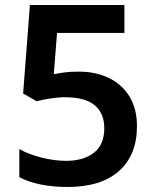

<svg xmlns="http://www.w3.org/2000/svg" viewBox="-20 -734 617 764"><path d="M294 -449Q361 -449 413.5 -423.5Q466 -398 495.5 -349.5Q525 -301 525 -232Q525 -117 453.5 -53.5Q382 10 249 10Q191 10 141.5 0Q92 -10 57 -29V-141Q93 -120 145 -107Q197 -94 243 -94Q312 -94 353.5 -126Q395 -158 395 -224Q395 -283 357 -315Q319 -347 239 -347Q211 -347 179 -342Q147 -337 126 -331L72 -362L99 -714H475V-603H207L194 -439Q210 -442 234 -445.5Q258 -449 294 -449Z"/></svg>

Font: Noto Sans Canadian Aboriginal SemiBold
Style: Regular
Weight: 600
Designer: Monotype Design Team, Typotheque's Kevin King
Foundry: Monotype Imaging Inc.
Version: Version 2.004; ttfautohint (v1.8.4.7-5d5b)